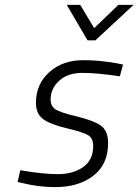

<svg xmlns="http://www.w3.org/2000/svg" viewBox="-20 -755 566 785"><path d="M470 -443 483 -491 459 -496C411 -504.7 365 -509 321 -509C264.3 -509 217.8 -492.7 181.5 -460C145.2 -427.3 127 -385.7 127 -335C127 -304.3 137 -281.8 157 -267.5C177 -253.2 209 -240.8 253 -230.5C297 -220.2 326 -210.8 340 -202.5C354 -194.2 361 -179.3 361 -158C361 -120 347.3 -91.3 320 -72C292.7 -52.7 258.3 -43 217 -43C175.7 -43 124.3 -48.3 63 -59L52 -11L74 -6C116.7 4.7 161 10 207 10C269.7 10 321.2 -5.5 361.5 -36.5C401.8 -67.5 422 -112 422 -170C422 -204 411.8 -228 391.5 -242C371.2 -256 338.5 -268.3 293.5 -279C248.5 -289.7 219.5 -299.3 206.5 -308C193.5 -316.7 187 -330 187 -348C187 -378 198.7 -403.7 222 -425C245.3 -446.3 277 -457 317 -457C357 -457 408 -452.3 470 -443ZM370 -590 526 -735H464L365 -640L308 -735H253L338 -590Z"/></svg>

Font: Titillium Web
Style: Light Italic
Weight: 300
Italic angle: -13°
Version: Version 1.001;PS 57.000;hotconv 1.0.70;makeotf.lib2.5.55311